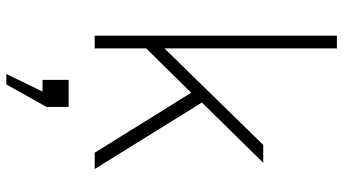

<svg xmlns="http://www.w3.org/2000/svg" viewBox="-252 -530 1054 589"><g transform="rotate(90 274.5 -236.0)"><path d="M449 0 265 -296 129 -158V0H90V-743H129V-214L425 -517H480L295 -329L499 0ZM261.5 160H225.5V80H308.5V148L239.5 271H207.5Z"/></g></svg>

Font: Public Sans VF
Style: Regular
Weight: 400
Designer: Pablo Impallari, Rodrigo Fuenzalida (Modified by Dan O. Williams and USWDS)
Version: Version 1.003